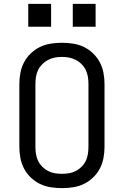

<svg xmlns="http://www.w3.org/2000/svg" viewBox="-20 -964 640 992"><path d="M300 8Q271 8 242 3.5Q213 -1 187 -13.5Q161 -26 139.5 -46.5Q118 -67 104.5 -92.5Q91 -118 85.5 -147Q80 -176 80 -205V-530Q80 -559 85.5 -588Q91 -617 104.5 -642.5Q118 -668 139.5 -688.5Q161 -709 187 -721.5Q213 -734 242 -738.5Q271 -743 300 -743Q329 -743 358 -738.5Q387 -734 413 -721.5Q439 -709 460.5 -688.5Q482 -668 495.5 -642.5Q509 -617 514.5 -588Q520 -559 520 -530V-205Q520 -176 514.5 -147Q509 -118 495.5 -92.5Q482 -67 460.5 -46.5Q439 -26 413 -13.5Q387 -1 358 3.5Q329 8 300 8ZM300 -66Q319 -66 337 -69Q355 -72 371.5 -80.5Q388 -89 401.5 -102.5Q415 -116 423 -132.5Q431 -149 434 -167.5Q437 -186 437 -205V-530Q437 -549 434 -567.5Q431 -586 423 -602.5Q415 -619 401.5 -632.5Q388 -646 371.5 -654.5Q355 -663 337 -666.5Q319 -670 300 -670Q281 -670 263 -666.5Q245 -663 228.5 -654.5Q212 -646 198.5 -632.5Q185 -619 177 -602.5Q169 -586 166 -567.5Q163 -549 163 -530V-205Q163 -186 166 -167.5Q169 -149 177 -132.5Q185 -116 198.5 -102.5Q212 -89 228.5 -80.5Q245 -72 263 -69Q281 -66 300 -66ZM356 -826V-944H474V-826ZM126 -826V-944H244V-826Z"/></svg>

Font: Nova Nerd Font
Style: Regular
Weight: 400
Designer: Belleve Invis
Foundry: Belleve Invis
Version: Version 24.1.4; ttfautohint (v1.8.4);Nerd Fonts 3.1.1